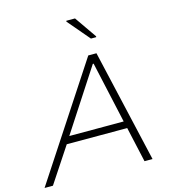

<svg xmlns="http://www.w3.org/2000/svg" viewBox="-145 -1026 1017 1132"><g transform="rotate(-15 364.0 -459.5)"><path d="M-14 0 437 -688H487L645 0H596L548 -215H179L37 0ZM206 -258H538L455 -633H450ZM478 -780 364 -914 365 -919H418L511 -785L510 -780Z"/></g></svg>

Font: Saira SemiExpanded ExtraLight
Style: Italic
Weight: 250
Width: 6
Italic angle: -12°
Designer: Hector Gatti with collaboration of the Omnibus-Type team
Foundry: Omnibus-Type
Version: Version 1.101